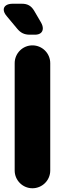

<svg xmlns="http://www.w3.org/2000/svg" viewBox="-26 -1008 345 1036"><path d="M163.1 -820.8C189.9 -820.8 205.1 -834 205.1 -855C205.1 -863.8 202.1 -875 195.3 -886.7L158.2 -950.2C142.1 -977.1 122.1 -987.8 92.3 -987.8H42C12.2 -987.8 -5.9 -975.1 -5.9 -956.1C-5.9 -945.8 -1 -934.1 10.3 -920.9L66.9 -853C85 -831.1 105 -820.8 134.3 -820.8ZM148.9 7.8C202.1 7.8 245.1 -35.2 245.1 -87.9V-667C245.1 -720.2 202.1 -763.2 148.9 -763.2C96.2 -763.2 53.2 -720.2 53.2 -667V-87.9C53.2 -35.2 96.2 7.8 148.9 7.8Z"/></svg>

Font: Jellee Bold
Style: Regular
Weight: 700
Designer: Alfredo Marco Pradil
Foundry: Hanken Design Co.
Version: Version 1.223;hotconv 1.0.109;makeotfexe 2.5.65596